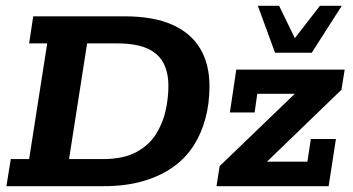

<svg xmlns="http://www.w3.org/2000/svg" viewBox="-20 -639 1210 659"><path d="M2 0 17 -93H80L142 -490H80L94 -583H407Q506 -583 570.5 -554.5Q635 -526 667 -472.5Q699 -419 699 -343Q699 -284 685 -232Q671 -180 643.5 -137.5Q616 -95 572.5 -64.5Q529 -34 470 -17Q411 0 336 0ZM217 -93H333Q403 -93 447 -116.5Q491 -140 515 -178Q539 -216 548.5 -259.5Q558 -303 558 -343Q558 -392 540 -424.5Q522 -457 483.5 -473.5Q445 -490 382 -490H279ZM723 0 734 -69 1026 -350 1043 -317H863L854 -253H769L791 -400H1163L1152 -331L860 -49L843 -84H1035L1047 -162H1133L1108 0ZM924 -458 865 -619H938L992 -508L1078 -619H1153L1050 -458Z"/></svg>

Font: Rokkitt SemiBold
Style: Bold Italic
Weight: 700
Italic angle: -9°
Version: Version 3.103